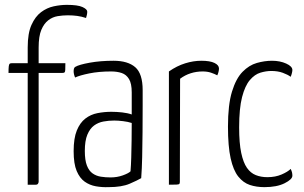

<svg xmlns="http://www.w3.org/2000/svg" viewBox="-20 -760 1252 790"><path d="M94 0V-460H15Q15 -478 16 -486.5Q17 -495 19.5 -497.5Q22 -500 29 -500H94V-565Q94 -623 109.5 -657.5Q125 -692 149 -710Q173 -728 201 -734Q229 -740 255 -740Q300 -740 319.5 -731Q339 -722 339 -712Q339 -706 337.5 -699Q336 -692 334 -686Q316 -692 298 -694.5Q280 -697 259 -697Q238 -697 217 -693.5Q196 -690 178.5 -676.5Q161 -663 150 -637Q139 -611 139 -564V-500H249Q249 -481 248.5 -472.5Q248 -464 245.5 -462Q243 -460 237 -460H139V-12Q139 -9 136.5 -4.5Q134 0 127 0Z M427 10Q400 11 374.5 6.5Q349 2 328.5 -12.5Q308 -27 295.5 -56.5Q283 -86 283 -138Q283 -191 296 -223Q309 -255 331 -272Q353 -289 381 -294.5Q409 -300 438 -300Q460 -300 482.5 -297.5Q505 -295 522 -289Q522 -289 522 -306Q522 -323 522 -344.5Q522 -366 522 -380Q522 -416 511 -434.5Q500 -453 481 -459.5Q462 -466 437 -466Q387 -466 347.5 -458Q308 -450 289 -441Q286 -448 284.5 -454.5Q283 -461 283 -467Q283 -473 284.5 -478Q286 -483 290 -485Q305 -494 349 -502Q393 -510 447 -510Q506 -510 536.5 -483.5Q567 -457 567 -389V-327Q567 -270 566.5 -216Q566 -162 565 -114Q564 -66 561 -27Q546 -18 513.5 -4Q481 10 427 10ZM435 -30Q462 -30 485.5 -38.5Q509 -47 517 -55Q519 -78 520 -111.5Q521 -145 521.5 -182.5Q522 -220 522 -254Q507 -259 486.5 -261.5Q466 -264 450 -264Q427 -264 405.5 -260Q384 -256 367 -243.5Q350 -231 339.5 -206Q329 -181 329 -139Q329 -101 337.5 -79Q346 -57 361 -46.5Q376 -36 395 -33Q414 -30 435 -30Z M675 0V-466Q708 -489 742 -499.5Q776 -510 808 -510Q844 -510 862.5 -501Q881 -492 881 -478Q881 -472 879 -464Q877 -456 874 -450Q863 -456 848 -461Q833 -466 814 -466Q788 -466 764.5 -458.5Q741 -451 721 -436L720 -12Q720 -6 718 -3.5Q716 -1 706.5 -0.5Q697 0 675 0Z M1068 10Q1035 10 1008 1Q981 -8 960.5 -33.5Q940 -59 929 -108.5Q918 -158 918 -239Q918 -329 934.5 -383Q951 -437 978 -464.5Q1005 -492 1037 -501Q1069 -510 1099 -510Q1132 -510 1157.5 -498.5Q1183 -487 1183 -472Q1183 -467 1181 -459Q1179 -451 1176 -444Q1164 -453 1143.5 -460.5Q1123 -468 1096 -468Q1075 -468 1051.5 -461Q1028 -454 1008 -430.5Q988 -407 976 -360.5Q964 -314 964 -236Q964 -171 972.5 -131Q981 -91 996 -69.5Q1011 -48 1032.5 -39.5Q1054 -31 1080 -31Q1113 -31 1138.5 -42Q1164 -53 1176 -65Q1180 -57 1181.5 -50.5Q1183 -44 1183 -37Q1183 -22 1151 -6Q1119 10 1068 10Z"/></svg>

Font: Yanone Kaffeesatz ExtraLight Light
Style: Regular
Weight: 300
Version: Version 2.003